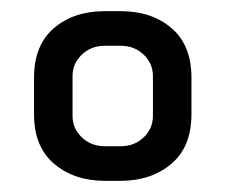

<svg xmlns="http://www.w3.org/2000/svg" viewBox="-20 -721 403 344"><path d="M196 -397H168Q113 -397 77 -427.5Q41 -458 41 -516V-582Q41 -640 76.5 -670.5Q112 -701 168 -701H196Q252 -701 287.5 -670.5Q323 -640 323 -582V-516Q323 -458 287 -427.5Q251 -397 196 -397ZM196 -639H168Q143 -639 126.5 -623Q110 -607 110 -585V-513Q110 -491 126.5 -475Q143 -459 168 -459H196Q221 -459 237.5 -475Q254 -491 254 -513V-585Q254 -607 237.5 -623Q221 -639 196 -639Z"/></svg>

Font: Share Tech
Style: Regular
Weight: 400
Designer: Ralph du Carrois
Foundry: Carrois Type Design
Version: Version 1.100